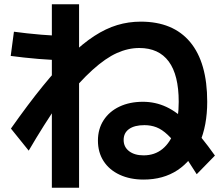

<svg xmlns="http://www.w3.org/2000/svg" viewBox="-20 -808 1040 896"><path d="M650 30Q587 30 538.5 7.5Q490 -15 463.5 -56Q437 -97 437 -152Q437 -206 463.5 -247Q490 -288 537.5 -310.5Q585 -333 647 -333Q705 -333 756.5 -309Q808 -285 862.5 -230Q917 -175 983 -82L898 5Q855 -64 822.5 -108.5Q790 -153 763 -178.5Q736 -204 710 -214Q684 -224 654 -224Q608 -224 582.5 -206Q557 -188 557 -155Q557 -122 582.5 -102.5Q608 -83 650 -83Q702 -83 738.5 -113Q775 -143 794.5 -199Q814 -255 814 -333Q814 -458 767.5 -521Q721 -584 630 -584Q578 -584 525.5 -560.5Q473 -537 412 -482Q351 -427 274 -332L256 -329Q221 -279 185 -222Q149 -165 114 -105L31 -208Q112 -323 180 -406.5Q248 -490 307 -547.5Q366 -605 420 -640Q474 -675 527 -691Q580 -707 637 -707Q788 -707 867.5 -611.5Q947 -516 947 -333Q947 -222 911 -140Q875 -58 808.5 -14Q742 30 650 30ZM222 68V-788H349V68ZM288 -527Q260 -527 227 -528.5Q194 -530 159.5 -533Q125 -536 92 -539.5Q59 -543 30 -547L45 -660Q73 -656 106 -652.5Q139 -649 173.5 -646Q208 -643 240.5 -641.5Q273 -640 301 -640Z"/></svg>

Font: M PLUS 2
Style: Bold
Weight: 700
Designer: Coji Morishita
Foundry: UNDERFOREST DESIGN
Version: Version 1.001